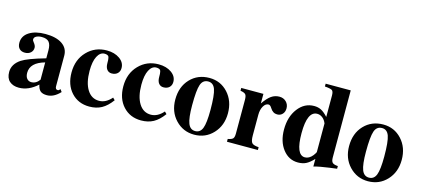

<svg xmlns="http://www.w3.org/2000/svg" viewBox="-56 -1126 3490 1590"><g transform="rotate(15 1689.0 -331.0)"><path d="M473 -64 488 -43Q435 14 376 14Q339 14 320.5 -1.5Q302 -17 294 -55Q218 14 135 14Q85 14 55 -12.5Q25 -39 25 -92Q25 -159 92 -204Q142 -237 293 -280V-348Q293 -397 274.5 -419Q256 -441 212 -441Q184 -441 165.5 -431Q147 -421 147 -404Q147 -393 158 -381Q177 -358 177 -339Q177 -313 158 -296Q139 -279 109 -279Q78 -279 61 -297Q44 -315 44 -347Q44 -406 96.5 -439.5Q149 -473 235 -473Q327 -473 379 -438Q431 -403 431 -339V-78Q431 -50 452 -50Q459 -50 463 -54ZM293 -97V-245Q171 -211 171 -124Q171 -92 185.5 -74.5Q200 -57 223 -57Q265 -57 293 -97Z M912 -109 930 -91Q889 -35 844 -10.5Q799 14 739 14Q644 14 584.5 -51Q525 -116 525 -222Q525 -332 593 -402.5Q661 -473 762 -473Q828 -473 872 -442Q916 -411 916 -363Q916 -334 897.5 -316.5Q879 -299 848 -299Q822 -299 807 -318Q792 -337 792 -372Q792 -390 791.5 -398Q791 -406 789 -416.5Q787 -427 783 -431.5Q779 -436 770.5 -439Q762 -442 750 -442Q712 -442 689 -397.5Q666 -353 666 -273Q666 -171 703 -112Q740 -53 805 -53Q863 -53 912 -109Z M1356 -109 1374 -91Q1333 -35 1288 -10.5Q1243 14 1183 14Q1088 14 1028.5 -51Q969 -116 969 -222Q969 -332 1037 -402.5Q1105 -473 1206 -473Q1272 -473 1316 -442Q1360 -411 1360 -363Q1360 -334 1341.5 -316.5Q1323 -299 1292 -299Q1266 -299 1251 -318Q1236 -337 1236 -372Q1236 -390 1235.5 -398Q1235 -406 1233 -416.5Q1231 -427 1227 -431.5Q1223 -436 1214.5 -439Q1206 -442 1194 -442Q1156 -442 1133 -397.5Q1110 -353 1110 -273Q1110 -171 1147 -112Q1184 -53 1249 -53Q1307 -53 1356 -109Z M1864 -229Q1864 -124 1799.5 -55Q1735 14 1638 14Q1543 14 1478 -54.5Q1413 -123 1413 -228Q1413 -337 1477.5 -405Q1542 -473 1642 -473Q1737 -473 1800.5 -404Q1864 -335 1864 -229ZM1717 -218Q1717 -346 1700 -394Q1683 -442 1639 -442Q1593 -442 1576.5 -394.5Q1560 -347 1560 -218Q1560 -109 1578 -63Q1596 -17 1639 -17Q1682 -17 1699.5 -61.5Q1717 -106 1717 -218Z M2106 -461V-379Q2141 -430 2172 -451.5Q2203 -473 2241 -473Q2276 -473 2299 -450.5Q2322 -428 2322 -394Q2322 -364 2304.5 -345Q2287 -326 2259 -326Q2222 -326 2199 -364Q2185 -387 2171 -387Q2145 -387 2127.5 -357Q2110 -327 2110 -283V-106Q2110 -58 2123.5 -42.5Q2137 -27 2182 -24V0H1917V-24Q1950 -30 1960.5 -41.5Q1971 -53 1971 -84V-373Q1971 -408 1960 -420Q1949 -432 1916 -437V-461Z M2856 -20 2794 -12Q2712 -1 2661 13V-52Q2626 -15 2597 -0.5Q2568 14 2528 14Q2449 14 2398 -52Q2347 -118 2347 -221Q2347 -330 2401.5 -401.5Q2456 -473 2539 -473Q2573 -473 2599.5 -459.5Q2626 -446 2658 -411V-594Q2658 -629 2645 -638.5Q2632 -648 2582 -652V-676H2797V-101Q2797 -69 2809.5 -57Q2822 -45 2856 -43ZM2658 -112V-355Q2647 -384 2626 -400.5Q2605 -417 2580 -417Q2495 -417 2495 -229Q2495 -42 2573 -42Q2609 -42 2639 -79Q2658 -104 2658 -112Z M3354 -229Q3354 -124 3289.5 -55Q3225 14 3128 14Q3033 14 2968 -54.5Q2903 -123 2903 -228Q2903 -337 2967.5 -405Q3032 -473 3132 -473Q3227 -473 3290.5 -404Q3354 -335 3354 -229ZM3207 -218Q3207 -346 3190 -394Q3173 -442 3129 -442Q3083 -442 3066.5 -394.5Q3050 -347 3050 -218Q3050 -109 3068 -63Q3086 -17 3129 -17Q3172 -17 3189.5 -61.5Q3207 -106 3207 -218Z"/></g></svg>

Font: STIX MathJax Main
Style: Bold
Weight: 700
Designer: MicroPress Inc., with final additions and corrections provided by Coen Hoffman, Elsevier (retired)
Version: Version 1.1.1